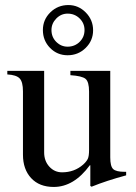

<svg xmlns="http://www.w3.org/2000/svg" viewBox="-20 -731 540 761"><path d="M248 -512Q207 -512 178.5 -541Q150 -570 150 -612Q150 -653 179.5 -682Q209 -711 251 -711Q291 -711 320 -681.5Q349 -652 349 -611Q349 -570 319.5 -541Q290 -512 248 -512ZM315 -612Q315 -639 295.5 -658Q276 -677 248 -677Q222 -677 203 -657.5Q184 -638 184 -612Q184 -584 203 -565Q222 -546 248 -546Q276 -546 295.5 -565Q315 -584 315 -612ZM480 -50V-36Q402 -15 343 9L338 6V-76H336Q273 10 193 10Q136 10 103.5 -25Q71 -60 71 -118V-369Q71 -406 58 -420Q45 -434 9 -436V-450H155V-127Q155 -93 175.5 -70.5Q196 -48 226 -48Q275 -48 310 -79Q323 -91 328 -101.5Q333 -112 333 -137V-368Q333 -407 319 -418.5Q305 -430 259 -433V-450H417V-107Q417 -72 428.5 -61Q440 -50 474 -50Z"/></svg>

Font: STIX
Style: Regular
Weight: 400
Designer: MicroPress Inc., with final additions and corrections provided by Coen Hoffman, Elsevier (retired)
Version: Version 1.1.1